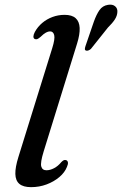

<svg xmlns="http://www.w3.org/2000/svg" viewBox="-20 -781 517 812"><path d="M306 -596.8 164.6 -140.3Q150 -92.9 154.5 -76.9Q159 -60.9 176.5 -60.9Q191.9 -60.9 208.7 -69.7Q225.4 -78.4 239.3 -95.4Q245.6 -101.8 250.2 -103.6Q254.8 -105.3 259.6 -103.7Q265.8 -101.7 267.2 -94.4Q268.5 -87 263.2 -75.3Q254.1 -51.8 231.2 -32.3Q208.2 -12.8 177.1 -1.1Q146 10.5 111.5 10.5Q78.4 10.5 62 -3.3Q45.6 -17 44.9 -45.4Q44.3 -73.7 57.9 -117.2L200.8 -577Q213.3 -616.9 209.2 -632.6Q205.2 -648.3 191.6 -648.3Q183.7 -648.3 174.3 -643.2Q164.9 -638.2 151.6 -625.2Q143.2 -617.8 137.7 -615.7Q132.2 -613.7 127.1 -616Q121.2 -618.9 121.3 -626.7Q121.5 -634.5 127.4 -645.9Q139.5 -667.9 158.7 -684.1Q177.9 -700.3 202.1 -709.2Q226.3 -718.2 253.3 -718.2Q284.3 -718.2 300 -704.1Q315.6 -690.1 316.9 -662.9Q318.1 -635.8 306 -596.8ZM376.8 -689Q387.5 -719.3 400.6 -738.1Q413.6 -756.8 436.4 -760.5Q455.7 -763.8 466.7 -754.6Q477.6 -745.4 476.4 -730.3Q475.7 -714.3 465.5 -698.5Q455.2 -682.8 436.8 -664.9L364.4 -574.1Q359.4 -569.7 353.6 -567.6Q347.8 -565.5 343.2 -567.2Q338.4 -569.6 339 -574.8Q339.5 -580 341.5 -586.1Z"/></svg>

Font: Fraunces
Style: Italic
Weight: 900
Italic angle: -16°
Version: Version 1.000;[0bf87f6ff]